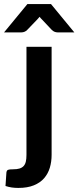

<svg xmlns="http://www.w3.org/2000/svg" viewBox="-65 -743 385 943"><path d="M0 0ZM188.5 -513V17.5Q188.5 51 179.8 80.5Q171 110 151.8 132.2Q132.5 154.5 101.2 167.2Q70 180 25 180Q7.5 180 -7.5 177.8Q-22.5 175.5 -38 170.5L-33.5 104Q-32 94 -25.8 91.2Q-19.5 88.5 -0.5 88.5Q18 88.5 30.5 84.8Q43 81 50.8 72.8Q58.5 64.5 61.8 51Q65 37.5 65 17.5V-513ZM300 -584H217.5Q210.5 -584 203.2 -586.8Q196 -589.5 189 -596.5L140 -648.5Q134.5 -653.5 129.5 -660.5Q124 -653.5 119 -648.5L69 -596.5Q63 -590 55.5 -587Q48 -584 40.5 -584H-45L69.5 -723H185.5Z"/></svg>

Font: Lato
Style: Bold
Weight: 700
Designer: Lukasz Dziedzic
Foundry: tyPoland Lukasz Dziedzic
Version: Version 2.007; 2014-02-27